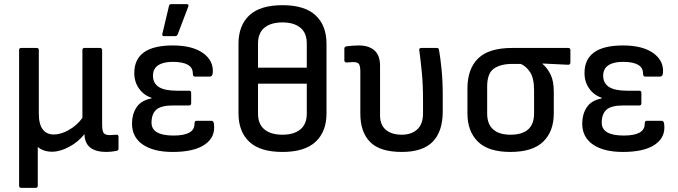

<svg xmlns="http://www.w3.org/2000/svg" viewBox="-20 -720 3266 925"><path d="M82 185Q72 185 72 174V-479Q72 -489 82 -489H156Q167 -489 167 -479V-173Q167 -121 186 -96.5Q205 -72 239 -72Q273 -72 312 -94Q351 -116 377 -152V-479Q377 -489 387 -489H461Q472 -489 472 -479V-122Q472 -88 480 -78.5Q488 -69 510 -69Q516 -69 524 -70Q532 -71 540 -71Q551 -72 551 -61V-3Q551 5 541 7Q531 9 517 10.5Q503 12 493 12Q389 12 387 -73V-74Q356 -35 312 -12Q268 11 232 11Q189 11 162 -12V174Q162 185 152 185Z M812 12Q720 12 668 -23.5Q616 -59 616 -125Q616 -169 637.5 -202.5Q659 -236 710 -246V-249Q673 -261 650 -293Q627 -325 627 -368Q627 -501 812 -501Q907 -501 958.5 -464Q1010 -427 1005 -368Q1003 -351 991 -351H919Q909 -351 909 -366Q909 -422 812 -422Q767 -422 742 -405.5Q717 -389 717 -355Q717 -319 745 -301Q773 -283 833 -283H891Q901 -283 901 -273V-223Q901 -212 891 -212H814Q756 -212 733 -191.5Q710 -171 710 -129Q710 -67 816 -67Q917 -67 917 -123Q917 -138 926 -138H999Q1010 -138 1011 -120Q1018 -59 966.5 -23.5Q915 12 812 12ZM770 -546Q760 -546 762 -556L794 -691Q795 -700 805 -700H880Q891 -700 887 -688L836 -554Q833 -546 824 -546Z M1341 -695Q1448 -695 1500.5 -646Q1553 -597 1553 -509V-174Q1553 -86 1500.5 -37Q1448 12 1341 12Q1233 12 1181 -37Q1129 -86 1129 -174V-509Q1129 -597 1181 -646Q1233 -695 1341 -695ZM1341 -612Q1285 -612 1254 -586.5Q1223 -561 1223 -510V-394H1458V-511Q1458 -561 1427 -586.5Q1396 -612 1341 -612ZM1341 -71Q1396 -71 1427 -96.5Q1458 -122 1458 -173V-317H1223V-173Q1223 -122 1254 -96.5Q1285 -71 1341 -71Z M1916 12Q1810 12 1763 -36Q1716 -84 1716 -172V-374Q1716 -404 1708.5 -412.5Q1701 -421 1681 -421Q1674 -421 1666 -420Q1658 -419 1651 -419Q1639 -419 1639 -429V-486Q1639 -495 1650 -497Q1664 -499 1680.5 -500Q1697 -501 1709 -501Q1757 -501 1784 -477Q1811 -453 1811 -404V-164Q1811 -118 1839 -94.5Q1867 -71 1916 -71Q1962 -71 1990 -96.5Q2018 -122 2018 -174V-238Q2018 -313 2012 -373.5Q2006 -434 2000 -478Q1998 -489 2010 -489H2084Q2094 -489 2095 -480Q2102 -440 2107.5 -384Q2113 -328 2113 -260V-183Q2113 -87 2065 -37.5Q2017 12 1916 12Z M2439 12Q2333 12 2282.5 -37.5Q2232 -87 2232 -174V-294Q2232 -388 2283.5 -438.5Q2335 -489 2448 -489H2717Q2728 -489 2728 -479V-419Q2728 -408 2717 -408L2594 -414V-412Q2618 -391 2633 -360Q2648 -329 2648 -277V-174Q2648 -87 2597 -37.5Q2546 12 2439 12ZM2439 -71Q2553 -71 2553 -173V-285Q2553 -343 2534 -372Q2515 -401 2489 -412H2447Q2392 -412 2359.5 -389.5Q2327 -367 2327 -303V-173Q2327 -122 2356 -96.5Q2385 -71 2439 -71Z M2981 12Q2889 12 2837 -23.5Q2785 -59 2785 -125Q2785 -169 2806.5 -202.5Q2828 -236 2879 -246V-249Q2842 -261 2819 -293Q2796 -325 2796 -368Q2796 -501 2981 -501Q3076 -501 3127.5 -464Q3179 -427 3174 -368Q3172 -351 3160 -351H3088Q3078 -351 3078 -366Q3078 -422 2981 -422Q2936 -422 2911 -405.5Q2886 -389 2886 -355Q2886 -319 2914 -301Q2942 -283 3002 -283H3060Q3070 -283 3070 -273V-223Q3070 -212 3060 -212H2983Q2925 -212 2902 -191.5Q2879 -171 2879 -129Q2879 -67 2985 -67Q3086 -67 3086 -123Q3086 -138 3095 -138H3168Q3179 -138 3180 -120Q3187 -59 3135.5 -23.5Q3084 12 2981 12Z"/></svg>

Font: Sofia Sans Medium
Style: Regular
Weight: 500
Designer: Botio Nikoltchev, Ani Petrova
Foundry: lettersoup
Version: Version 4.101; ttfautohint (v1.8.4.7-5d5b)